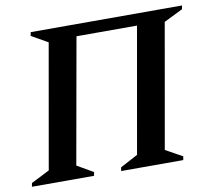

<svg xmlns="http://www.w3.org/2000/svg" viewBox="-82 -746 925 831"><g transform="rotate(-10 381.0 -330.0)"><path d="M-7 0 -4 -16 77 -57 173 -603 101 -644 104 -660H769L766 -644L683 -603L587 -57L661 -16L658 0H385L388 -16L465 -57L562 -608H296L198 -57L269 -16L266 0Z"/></g></svg>

Font: Spectral SemiBold
Style: Italic
Weight: 600
Italic angle: -10°
Designer: Jean-Baptiste Levee
Foundry: Production Type
Version: Version 2.001